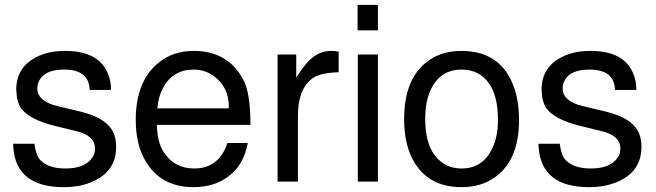

<svg xmlns="http://www.w3.org/2000/svg" viewBox="-20 -749 2707 792"><path d="M350 -378Q347 -462 245 -462Q162 -462 140 -413Q134 -399 134 -383Q134 -338 200 -316L231 -308L311 -289Q430 -260 452 -191Q459 -171 459 -143Q459 -46 369 -3Q315 23 243 23Q48 23 35 -139L34 -156H122Q128 -108 146 -89Q179 -54 250 -54Q333 -54 362 -101Q372 -115 372 -136Q372 -181 318 -201L299 -207H298L291 -209L213 -228Q95 -256 63 -308Q55 -323 50 -345L47 -379Q47 -472 131 -514Q180 -539 248 -539Q393 -539 428 -438Q438 -412 438 -378Z M627 -234Q629 -162 655 -122Q699 -54 781 -54Q883 -54 918 -159H1002Q980 -39 876 5Q832 23 778 23Q642 23 579 -87Q540 -154 540 -255Q540 -414 634 -490Q693 -539 780 -539Q896 -539 960 -457Q970 -444 978 -430.5Q986 -417 992 -401Q1013 -347 1013 -234ZM923 -302 924 -308Q924 -388 865 -433Q827 -462 779 -462Q693 -462 653 -387Q633 -351 629 -302Z M1125 -524H1202V-429Q1229 -471 1251 -495Q1293 -539 1345 -539H1356L1377 -536V-451Q1305 -449 1274 -429L1270 -427L1268 -425Q1209 -381 1209 -272V0H1125Z M1539 -524V0H1456V-524ZM1539 -729V-624H1455V-729Z M1883 -539Q2035 -539 2092 -410Q2121 -344 2121 -254Q2121 -86 2019 -16Q1963 23 1884 23Q1740 23 1680 -96Q1647 -162 1647 -258Q1647 -431 1752 -502Q1807 -539 1883 -539ZM1884 -462Q1791 -462 1753 -370Q1734 -325 1734 -258Q1734 -121 1812 -73Q1843 -54 1884 -54Q1974 -54 2013 -142Q2034 -188 2034 -255Q2034 -400 1952 -446Q1923 -462 1884 -462Z M2517 -378Q2514 -462 2412 -462Q2329 -462 2307 -413Q2301 -399 2301 -383Q2301 -338 2367 -316L2398 -308L2478 -289Q2597 -260 2619 -191Q2626 -171 2626 -143Q2626 -46 2536 -3Q2482 23 2410 23Q2215 23 2202 -139L2201 -156H2289Q2295 -108 2313 -89Q2346 -54 2417 -54Q2500 -54 2529 -101Q2539 -115 2539 -136Q2539 -181 2485 -201L2466 -207H2465L2458 -209L2380 -228Q2262 -256 2230 -308Q2222 -323 2217 -345L2214 -379Q2214 -472 2298 -514Q2347 -539 2415 -539Q2560 -539 2595 -438Q2605 -412 2605 -378Z"/></svg>

Font: Ekushey Lalsalu
Style: Regular
Weight: 400
Designer: Al Mamun Sumon
Foundry: Al Mamun Sumon
Version: Version 1.0